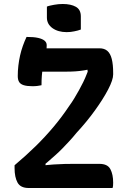

<svg xmlns="http://www.w3.org/2000/svg" viewBox="-20 -942 640 962"><path d="M544 0H124Q83 0 68 -27Q53 -54 53 -100V-114Q110 -162 158 -209Q206 -256 248 -306Q290 -356 326 -410Q340 -429 352 -449Q364 -469 375.5 -489.5Q387 -510 397 -530.5Q407 -551 415.5 -573Q424 -595 433 -617L423 -554L415 -619L446 -599Q423 -593 401.5 -589.5Q380 -586 358.5 -584.5Q337 -583 311 -583H166Q147 -583 134.5 -595Q122 -607 115.5 -625.5Q109 -644 108.5 -664Q108 -684 113 -700H478Q503 -700 518 -687Q533 -674 540 -646.5Q547 -619 547 -576V-569Q547 -542 522 -494Q497 -446 455.5 -388.5Q414 -331 363 -276Q346 -255 328.5 -236Q311 -217 294 -199.5Q277 -182 258.5 -165.5Q240 -149 221.5 -133Q203 -117 184 -101L207 -146L209 -95L180 -111Q220 -116 250 -118Q280 -120 304.5 -120.5Q329 -121 351 -121H478Q519 -121 533 -94.5Q547 -68 547 -27Q547 -19 546.5 -12.5Q546 -6 544 0ZM188 -515Q180 -513 168 -511.5Q156 -510 143 -510Q116 -510 99.5 -515Q83 -520 76 -531Q69 -542 69 -561Q69 -587 72 -613Q75 -639 80.5 -663.5Q86 -688 94.5 -712Q103 -736 113 -757Q150 -757 171.5 -752Q193 -747 203.5 -738Q214 -729 214 -716Q214 -691 207.5 -663.5Q201 -636 194.5 -601Q188 -566 188 -515ZM215 -909Q222 -912 231.5 -914Q241 -916 251 -918Q261 -920 272.5 -921Q284 -922 294 -922Q335 -922 360 -908Q385 -894 385 -860V-794Q378 -791 369.5 -789Q361 -787 352 -785Q343 -783 333.5 -782Q324 -781 314 -781Q271 -781 243 -801Q215 -821 215 -854Z"/></svg>

Font: Recursive Monospace Casual SemiBold
Style: Regular
Weight: 600
Version: Version 1.047